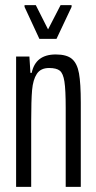

<svg xmlns="http://www.w3.org/2000/svg" viewBox="-20 -731 376 751"><path d="M43 -510H95L99 -446H104Q119 -518 198 -518Q241 -518 261.5 -500.5Q282 -483 289 -444Q296 -405 296 -329V0H237V-309Q237 -380 232 -412Q227 -444 214 -454.5Q201 -465 172 -465Q139 -465 124 -442Q109 -419 105.5 -378.5Q102 -338 102 -257V0H43ZM134 -579 76 -704V-711H120L168 -616L217 -711H260V-704L201 -579Z"/></svg>

Font: Saira Ultra Condensed
Style: Regular
Weight: 400
Width: 1
Designer: Hector Gatti with collaboration of the Omnibus-Type team
Foundry: Omnibus-Type
Version: Version 1.001; ttfautohint (v1.8)